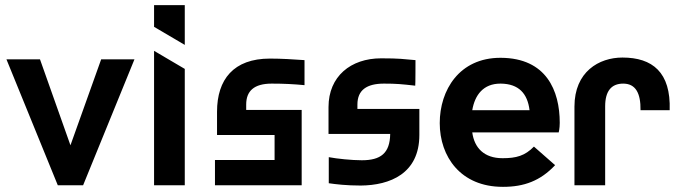

<svg xmlns="http://www.w3.org/2000/svg" viewBox="-20 -718 2618 744"><path d="M204 0H302L501 -488H372L253 -155L135 -488H5Z M696 -451 577 -521V0H696ZM577 -614 696 -544V-698H577Z M1026 -491C885 -491 821 -410 821 -285V-195H1044V-98H813V0H1149V-292H934V-313C934 -365 964 -394 1033 -394C1081 -394 1118 -392 1160 -388V-485C1118 -488 1070 -491 1026 -491Z M1589 -386C1590 -386 1590 -485 1590 -485C1544 -489 1528 -492 1457 -492C1339 -492 1253 -422 1253 -303V-199H1492C1491 -124 1455 -97 1382 -97C1343 -97 1285 -103 1254 -109V-8C1281 -4 1322 1 1378 1C1491 0 1605 -45 1605 -195V-296H1365V-313C1365 -369 1401 -394 1468 -394C1516 -394 1536 -392 1589 -386Z M1928 6H1930C2010 6 2074 -17 2131 -78L2049 -150C2014 -114 1980 -105 1928 -105H1927C1856 -105 1818 -145 1810 -205H2145C2145 -205 2149 -220 2149 -242C2149 -367 2097 -493 1921 -494H1919C1760 -494 1684 -369 1684 -241C1684 -111 1765 6 1928 6ZM1810 -291C1820 -350 1853 -394 1919 -394H1921C1990 -393 2024 -356 2032 -291Z M2575 -291C2580 -438 2508 -495 2392 -495C2301 -495 2206 -440 2206 -305V0H2325V-306C2325 -365 2349 -394 2395 -394C2443 -394 2463 -357 2462 -291Z"/></svg>

Font: FREAK Grotesk Next
Style: Bold
Weight: 700
Width: 3
Designer: La Scuola Open Source
Foundry: La Scuola Open Source
Version: Version 1.000;PS 1.0;hotconv 1.0.72;makeotf.lib2.5.5900